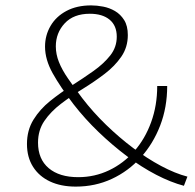

<svg xmlns="http://www.w3.org/2000/svg" viewBox="-20 -686 724 712"><path d="M261 6Q206 6 165.5 -13Q125 -32 102.5 -67.5Q80 -103 80 -152Q80 -203 104 -242Q128 -281 166 -311.5Q204 -342 246.5 -369Q289 -396 327 -423Q365 -450 389 -480.5Q413 -511 413 -550Q413 -591 386.5 -613Q360 -635 313 -635Q253 -635 220 -599.5Q187 -564 187 -514Q187 -485 198.5 -456Q210 -427 232.5 -394.5Q255 -362 285 -322Q325 -270 373.5 -223Q422 -176 474 -137Q526 -98 577.5 -70.5Q629 -43 675 -31L662 3Q613 -10 559 -38Q505 -66 450.5 -107Q396 -148 345.5 -196.5Q295 -245 253 -299Q204 -363 175.5 -414Q147 -465 147 -513Q147 -555 167.5 -590Q188 -625 226.5 -645.5Q265 -666 318 -666Q339 -666 362.5 -661.5Q386 -657 406.5 -645Q427 -633 440.5 -611.5Q454 -590 454 -556Q454 -511 430 -476Q406 -441 368 -412Q330 -383 287 -356.5Q244 -330 206 -301Q168 -272 144.5 -237.5Q121 -203 121 -157Q121 -96 160.5 -62.5Q200 -29 270 -29Q331 -29 384.5 -54.5Q438 -80 478 -125.5Q518 -171 540.5 -233Q563 -295 563 -367H600Q600 -288 574 -220.5Q548 -153 502 -102Q456 -51 394.5 -22.5Q333 6 261 6Z"/></svg>

Font: Ysabeau ExtraLight
Style: Regular
Weight: 250
Designer: Christian Thalmann (Catharsis Fonts)
Version: Version 2.002